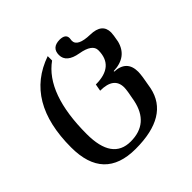

<svg xmlns="http://www.w3.org/2000/svg" viewBox="-180 -690 1045 1045"><g transform="rotate(-45 342.5 -167.5)"><path d="M291.5 189Q48.8 189 48.8 -65.4Q48.8 -416.5 310.1 -506.8V-473.1Q160.2 -365.7 160.2 -56.6Q160.2 141.6 301.3 141.6Q440.9 141.6 470.7 -2.4Q484.4 -69.8 484.4 -91.8Q484.4 -171.9 378.9 -171.9L386.2 -212.4Q527.8 -212.4 527.8 -334.5Q527.8 -380.9 442.6 -395.5Q357.4 -410.2 357.4 -467.8Q357.4 -523.4 418.5 -524.4Q463.9 -523.9 463.9 -491.7L461.9 -473.1Q461.9 -428.2 556.6 -425.8Q645.5 -423.8 645.5 -354Q645.5 -337.9 636.7 -292Q612.8 -198.7 506.8 -195.3L505.9 -191.4Q598.6 -187 598.6 -98.1Q598.6 -71.3 582.5 12.7Q545.9 189 291.5 189Z"/></g></svg>

Font: Kelvinch
Style: Bold Italic
Weight: 700
Italic angle: -10°
Designer: Paul James Miller
Foundry: High-Logic / Made with FontCreator
Version: Version 3.30 September 23, 2016